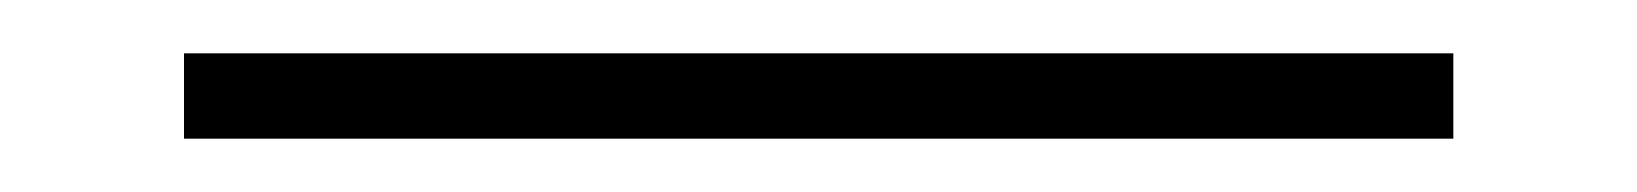

<svg xmlns="http://www.w3.org/2000/svg" viewBox="-20 -20 614 72"><path d="M49 32V0H525V32Z"/></svg>

Font: Encode Sans Semi Expanded Thin
Style: Regular
Weight: 100
Width: 6
Designer: Multiple Designers
Foundry: Impallari Type
Version: Version 3.000; ttfautohint (v1.8.3) -l 8 -r 50 -G 200 -x 14 